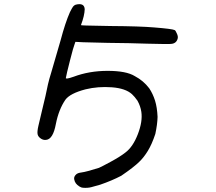

<svg xmlns="http://www.w3.org/2000/svg" viewBox="-20 -759 1040 924"><path d="M343.8 -736.3Q385.7 -747.1 387.7 -714.8Q386.7 -683.6 370.1 -639.6Q369.1 -637.7 373.5 -637.2Q377.9 -636.7 394 -636.2Q410.2 -635.7 436.5 -635.3Q462.9 -634.8 511.7 -633.8Q655.3 -632.8 721.7 -627Q808.6 -620.1 820.3 -614.3Q825.2 -612.3 831.1 -597.7Q837.9 -584 835 -573.2Q829.1 -550.8 805.7 -547.9Q793.9 -545.9 688.5 -548.8Q603.5 -551.8 499 -552.7Q417 -554.7 379.9 -555.7L342.8 -557.6L337.9 -543Q334 -535.2 316.9 -468.3Q299.8 -401.4 296.9 -383.8Q294.9 -376 334 -389.6Q409.2 -418 498 -418Q587.9 -418 628.9 -392.6Q669.9 -371.1 698.2 -334Q715.8 -307.6 726.1 -274.9Q736.3 -242.2 738.3 -196.3Q737.3 -160.2 727.5 -114.3Q710.9 -64.5 691.4 -32.7Q671.9 -1 650.4 19.5Q625 44.9 563.5 86.9Q518.6 110.4 461.9 129.9Q438.5 136.7 419.9 141.6Q401.4 146.5 378.9 144.5Q372.1 144.5 361.8 138.2Q351.6 131.8 345.2 123.5Q338.9 115.2 336.9 103Q335 90.8 346.7 80.1Q354.5 73.2 370.1 71.3Q384.8 69.3 404.3 64Q423.8 58.6 456.1 48.8Q467.8 43.9 513.7 19Q559.6 -5.9 584 -25.4Q620.1 -52.7 643.6 -113.8Q667 -174.8 660.2 -220.7Q656.2 -248 641.6 -274.4Q627.9 -293.9 615.2 -305.7Q584 -334 518.1 -338.9Q452.1 -343.8 391.6 -329.1Q317.4 -309.6 294.9 -279.3Q262.7 -232.4 249 -163.1Q235.4 -88.9 202.1 -85.9Q190.4 -84 178.7 -90.8Q164.1 -99.6 161.1 -112.3Q158.2 -125 165 -154.3Q169.9 -177.7 181.6 -224.6Q201.2 -303.7 210.9 -353.5Q216.8 -378.9 226.6 -410.2Q242.2 -463.9 271.5 -564.5Q293.9 -649.4 316.4 -700.2Q326.2 -719.7 331.1 -726.6Q335.9 -733.4 343.8 -736.3Z"/></svg>

Font: JasonHandwriting4
Style: Regular
Weight: 400
Version: Version 1.01.21